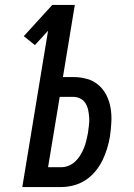

<svg xmlns="http://www.w3.org/2000/svg" viewBox="-20 -755 540 775"><path d="M70 0 174 -631 121 -573 76 -609 191 -735H282L234 -444H275Q304 -444 331 -436.5Q358 -429 378 -411.5Q398 -394 410 -370Q422 -346 426.5 -318.5Q431 -291 429.5 -262.5Q428 -234 424 -205Q420 -181 412.5 -156Q405 -131 393.5 -107.5Q382 -84 364.5 -63Q347 -42 324.5 -27.5Q302 -13 276.5 -6.5Q251 0 227 0ZM174 -80H226Q242 -80 257 -86Q272 -92 284 -103.5Q296 -115 304.5 -129Q313 -143 319 -158Q325 -173 328.5 -188Q332 -203 335 -218Q337 -234 339 -249.5Q341 -265 340 -280.5Q339 -296 336 -310.5Q333 -325 325.5 -337.5Q318 -350 304.5 -357Q291 -364 275 -364H221Z"/></svg>

Font: Iosevka Medium
Style: Italic
Weight: 500
Italic angle: -9°
Monospace: yes
Designer: Belleve Invis
Foundry: Belleve Invis
Version: Version 32.5.0; ttfautohint (v1.8.4)